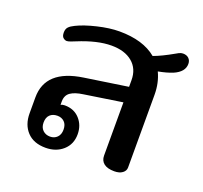

<svg xmlns="http://www.w3.org/2000/svg" viewBox="-104 -684 859 814"><g transform="rotate(20 325.0 -277.5)"><path d="M65 -104V-176Q65 -301 229 -325L423 -354V-384Q423 -435 388.5 -464Q354 -493 294 -493Q230 -493 145 -458Q142 -457 128.5 -451.5Q115 -446 108 -446Q100 -446 92 -452.5Q84 -459 84 -476Q84 -492 92.5 -501Q101 -510 118 -518Q152 -535 206.5 -548Q261 -561 305 -561Q412 -561 472 -511Q508 -524 559 -553Q562 -555 571.5 -560Q581 -565 590 -565Q607 -565 616.5 -555.5Q626 -546 626 -531Q626 -495 580 -475Q553 -464 515 -457Q536 -413 536 -359V-31Q536 -16 522.5 -6Q509 4 486 4Q455 4 439 -8.5Q423 -21 423 -44V-284L252 -258Q215 -253 195.5 -239.5Q176 -226 176 -198V-183Q184 -187 194 -187Q236 -187 261.5 -159Q287 -131 287 -90Q287 -45 256 -17.5Q225 10 178 10Q124 10 94.5 -21.5Q65 -53 65 -104ZM224 -88Q224 -111 211.5 -123Q199 -135 180 -135Q159 -135 146.5 -123Q134 -111 134 -88Q134 -66 147 -53.5Q160 -41 180 -41Q199 -41 211.5 -53.5Q224 -66 224 -88Z"/></g></svg>

Font: Maitree Semibold
Style: Regular
Weight: 600
Designer: CadsonDemak Team
Foundry: CadsonDemak
Version: Version 1.000